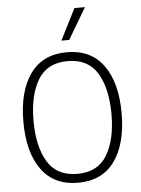

<svg xmlns="http://www.w3.org/2000/svg" viewBox="-62 -996 776 1055"><g transform="rotate(-5 326.0 -469.0)"><path d="M55 -350Q55 -518 124 -614Q193 -710 326 -710Q459 -710 528 -614Q597 -518 597 -350Q597 -182 528 -86Q459 10 326 10Q193 10 124 -86Q55 -182 55 -350ZM541 -350Q541 -491 490 -576Q439 -661 326 -661Q213 -661 162 -576Q111 -491 111 -350Q111 -209 162 -124Q213 -39 326 -39Q439 -39 490 -124Q541 -209 541 -350ZM389 -948H447L345 -776H302Z"/></g></svg>

Font: Niramit ExtraLight
Style: Regular
Weight: 200
Designer: Katatrad Aksorn Co.,Ltd.
Foundry: Cadson Demak Co.,Ltd.
Version: Version 1.000; ttfautohint (v1.6)